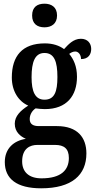

<svg xmlns="http://www.w3.org/2000/svg" viewBox="-20 -782 519 1040"><path d="M221 -634C258 -634 289 -653 289 -698C289 -744 258 -762 221 -762C182 -762 154 -744 154 -698C154 -653 182 -634 221 -634ZM203 238C369 238 448 166 448 49C448 -37 400 -99 288 -99H190C159 -99 141 -110 141 -137C141 -164 157 -185 173 -195C184 -193 210 -191 223 -191C342 -191 397 -264 397 -366C397 -424 378 -462 355 -490C364 -497 375 -503 388 -503C404 -503 419 -486 419 -462C459 -462 474 -488 474 -517C474 -547 455 -572 418 -572C377 -572 349 -540 327 -516C301 -535 267 -547 223 -547C101 -547 44 -479 44 -362C44 -289 80 -233 133 -210C91 -183 60 -153 60 -112C60 -67 91 -43 120 -30C55 -20 6 22 6 96C6 187 71 238 203 238ZM221 -242C170 -242 151 -286 151 -364C151 -446 169 -495 221 -495C274 -495 291 -448 291 -365C291 -285 275 -242 221 -242ZM205 184C135 184 100 148 100 92C100 21 144 3 182 3H278C327 3 353 23 353 74C353 139 311 184 205 184Z"/></svg>

Font: Noto Serif Armenian Condensed SemiBold
Style: Regular
Weight: 600
Width: 3
Designer: Monotype Design Team
Foundry: Monotype Imaging Inc.
Version: Version 2.008